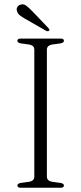

<svg xmlns="http://www.w3.org/2000/svg" viewBox="-20 -881 382 901"><path d="M200 -52Q200 -42 206.5 -36Q213 -30 224.5 -28L264.5 -22.5Q280 -19.5 280 -10.5Q280 -6 276.5 -3Q273 0 264.5 0H76.5Q69 0 65.2 -3Q61.5 -6 61.5 -10.5Q61.5 -19.5 77 -22.5L117 -28Q128.5 -30 134.8 -36Q141 -42 141 -52V-648Q141 -658 134.8 -664Q128.5 -670 117 -672L77 -677.5Q61.5 -680.5 61.5 -689.5Q61.5 -694.5 65.2 -697.2Q69 -700 76.5 -700H264.5Q273 -700 276.5 -697.2Q280 -694.5 280 -689.5Q280 -680.5 264.5 -677.5L224.5 -672Q213 -670 206.5 -664Q200 -658 200 -648ZM131.5 -828.5 207 -749.5Q209.5 -746.5 211.5 -743.2Q213.5 -740 210.5 -737Q208 -734.5 204.2 -734.5Q200.5 -734.5 197 -736L98.5 -792.5Q83.5 -801 73 -809.2Q62.5 -817.5 60 -829Q56 -838.5 61 -847.5Q66 -856.5 77.5 -859.5Q91 -863.5 103.2 -854.2Q115.5 -845 131.5 -828.5Z"/></svg>

Font: Fraunces ExtraLight
Style: Regular
Weight: 250
Version: Version 1.000;[b76b70a41]